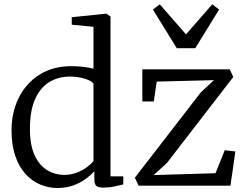

<svg xmlns="http://www.w3.org/2000/svg" viewBox="-20 -884 1170 914"><path d="M253.5 11Q211 11 171.5 -5.5Q132 -22 101.2 -56Q70.5 -90 52.8 -141.5Q35 -193 35 -263.5Q35 -349 69.2 -418.2Q103.5 -487.5 167.5 -528.2Q231.5 -569 319 -569Q348.5 -569 375.8 -565.8Q403 -562.5 425 -557V-756.5L321.5 -766.5V-802L485 -819H487L506 -805V-44.5H567V-6Q547.5 -1.5 523.5 3.8Q499.5 9 471.5 9Q451 9 440 2Q429 -5 429 -34V-69Q411.5 -49.5 386 -31Q360.5 -12.5 327.2 -0.8Q294 11 253.5 11ZM286 -51.5Q317.5 -51.5 345 -62Q372.5 -72.5 393.2 -87.8Q414 -103 425 -117.5V-485.5Q417 -499 384 -509.2Q351 -519.5 312.5 -519.5Q259 -519.5 216.5 -494.5Q174 -469.5 148.8 -416Q123.5 -362.5 122.5 -277.5Q121.5 -196.5 144 -146.8Q166.5 -97 204.2 -74.2Q242 -51.5 286 -51.5ZM998.5 -502.5 726 -495.5 712 -401H657.5V-554H1073.5L1090.5 -517.5L774.5 -108L711.5 -50.5L1006 -59.5L1050 -169L1100.5 -163L1077 0H640L622 -38L936 -444.5ZM821.5 -654.5 708 -838.5 740.5 -863.5 865.5 -720.5 990.5 -863.5 1023 -838.5 909.5 -654.5Z"/></svg>

Font: Merriweather 20pt Light
Style: Regular
Weight: 300
Version: Version 2.100